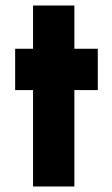

<svg xmlns="http://www.w3.org/2000/svg" viewBox="-20 -677 405 697"><path d="M335 -350H250V0H100V-350H35V-500H100V-657H250V-500H335Z"/></svg>

Font: Urbanist Black
Style: Regular
Weight: 900
Designer: Corey Hu
Foundry: Corey Hu
Version: Version 1.330; ttfautohint (v1.8.4.7-5d5b)